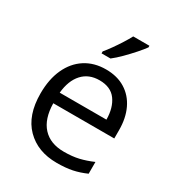

<svg xmlns="http://www.w3.org/2000/svg" viewBox="-184 -882 929 1008"><g transform="rotate(30 281.0 -378.0)"><path d="M291.5 -544.9Q359.9 -544.9 408.7 -514.6Q457.5 -484.4 483.4 -429.9Q509.3 -375.5 509.3 -302.7V-252.4H139.6Q141.1 -158.2 186.5 -108.9Q231.9 -59.6 314.5 -59.6Q365.2 -59.6 404.3 -68.8Q443.4 -78.1 485.4 -96.2V-24.9Q444.8 -6.8 405 1.5Q365.2 9.8 311 9.8Q195.3 9.8 125.5 -60.8Q55.7 -131.3 55.7 -263.7Q55.7 -350.1 84.7 -413.3Q113.8 -476.6 166.7 -510.7Q219.7 -544.9 291.5 -544.9ZM290.5 -478.5Q225.6 -478.5 187 -436Q148.4 -393.6 141.1 -317.4H424.3Q423.8 -389.2 391.4 -433.8Q358.9 -478.5 290.5 -478.5ZM425.8 -766.1V-756.3Q412.6 -737.8 387.7 -709.5Q362.8 -681.2 334.5 -652.8Q306.2 -624.5 282.2 -606H228V-617.7Q243.7 -636.2 262.2 -662.4Q280.8 -688.5 298.3 -716.1Q315.9 -743.7 327.6 -766.1Z"/></g></svg>

Font: Open Sans
Style: Regular
Weight: 400
Designer: Monotype Design Team
Foundry: Monotype Imaging Inc.
Version: Version 3.000; ttfautohint (v1.8.4)